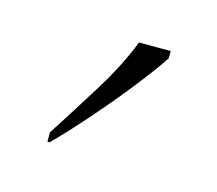

<svg xmlns="http://www.w3.org/2000/svg" viewBox="-42 -815 291 257"><g transform="rotate(15 104.0 -686.0)"><path d="M40 -619Q62 -653 86.5 -692.5Q111 -732 124 -766H168V-756Q157 -739 135 -711Q113 -683 88 -654.5Q63 -626 43 -606H40Z"/></g></svg>

Font: Noto Serif Bengali SemiCondensed Thin
Style: Regular
Weight: 100
Width: 4
Designer: Juan Bruce, Universal Thirst, Indian Type Foundry and the Monotype Design Team.
Foundry: Monotype Imaging Inc.
Version: Version 2.003; ttfautohint (v1.8.4.7-5d5b)